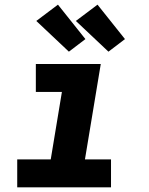

<svg xmlns="http://www.w3.org/2000/svg" viewBox="-20 -805 640 825"><path d="M54 0V-120H198L246 -410H134V-530H413L345 -120H457V0ZM446 -583 306 -715 399 -785 517 -637ZM276 -583 136 -715 229 -785 347 -637Z"/></svg>

Font: Iosevka Slab HvExObl
Style: Regular
Weight: 900
Width: 7
Italic angle: -9°
Monospace: yes
Designer: Belleve Invis
Foundry: Belleve Invis
Version: Version 11.1.1; ttfautohint (v1.8.3)